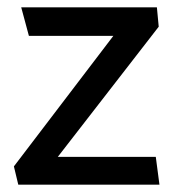

<svg xmlns="http://www.w3.org/2000/svg" viewBox="-20 -505 474 525"><path d="M409 -485H38L59 -407H290L18 -50L30 0H416L406 -76H138L414 -432Z"/></svg>

Font: Catamaran Medium
Style: Regular
Weight: 500
Designer: Pria Ravichandran
Version: Version 2.000